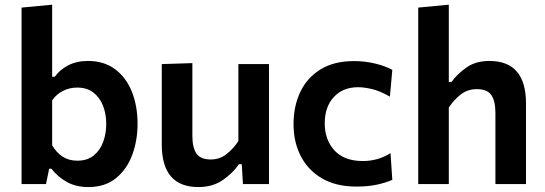

<svg xmlns="http://www.w3.org/2000/svg" viewBox="-20 -764 2263 797"><path d="M347 12.5Q296.5 12.5 259 -7.8Q221.5 -28 193.5 -63.5H184L171 0H69.5V-732.5L196.5 -744.5V-445.5H207.5Q228 -474.5 263.2 -492.8Q298.5 -511 345.5 -511Q412 -511 458 -476.5Q504 -442 527.5 -383Q551 -324 551 -250Q551 -180.5 528.8 -120.8Q506.5 -61 461.2 -24.2Q416 12.5 347 12.5ZM301 -97Q342.5 -97 369 -118.5Q395.5 -140 408.2 -174.8Q421 -209.5 421 -249Q421 -290.5 407.8 -324.8Q394.5 -359 367.8 -379.8Q341 -400.5 300 -400.5Q269.5 -400.5 242 -387Q214.5 -373.5 196.5 -347.5V-161Q213.5 -131.5 239.2 -114.2Q265 -97 301 -97Z M803.5 12.5Q651.5 12.5 651.5 -164.5V-498L778.5 -502V-201Q778.5 -152 795.2 -127Q812 -102 855.5 -102Q892 -102 920.2 -124.2Q948.5 -146.5 969.5 -178.5V-498H1096.5V0H988.5L983.5 -82.5H972Q947.5 -46.5 905.5 -17Q863.5 12.5 803.5 12.5Z M1459 10.5Q1375.5 10.5 1317.2 -23.2Q1259 -57 1228.8 -115.5Q1198.5 -174 1198.5 -248.5Q1198.5 -323.5 1226.8 -382.8Q1255 -442 1311 -476.2Q1367 -510.5 1449.5 -510.5Q1493.5 -510.5 1536 -500.5Q1578.5 -490.5 1608.5 -474L1598.5 -363Q1556 -387 1523.2 -394.5Q1490.5 -402 1466.5 -402Q1403.5 -402 1365.8 -361.2Q1328 -320.5 1328 -252Q1328 -184 1368.2 -139.8Q1408.5 -95.5 1487 -95.5Q1516.5 -95.5 1545.5 -103.5Q1574.5 -111.5 1601 -128.5L1608.5 -17.5Q1583 -6 1546 2.2Q1509 10.5 1459 10.5Z M1716 0V-732.5L1843 -744.5V-424H1854.5Q1877 -456 1915.8 -483.5Q1954.5 -511 2011.5 -511Q2163.5 -511 2163.5 -334V0H2036.5V-295Q2036.5 -344 2019.8 -369Q2003 -394 1959.5 -394Q1921 -394 1892.5 -371.8Q1864 -349.5 1843 -317.5V0Z"/></svg>

Font: Heraclito SemiBold
Style: Regular
Weight: 600
Designer: Kostas Bartsokas (font) & Cristiano Sobral (main changes)
Foundry: Kostas Bartsokas (font) & Cristiano Sobral (main changes)
Version: Version 1.00;July 8, 2020;FontCreator 13.0.0.2655 64-bit